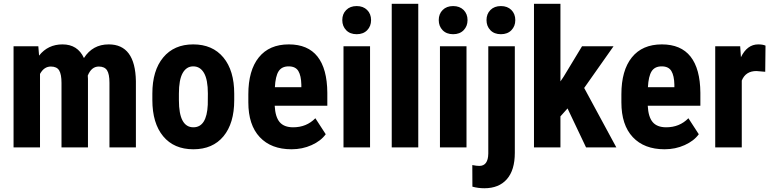

<svg xmlns="http://www.w3.org/2000/svg" viewBox="-20 -770 4038 1003"><path d="M180.2 -528.3 184.1 -479.5Q230.5 -538.1 306.6 -538.1Q385.7 -538.1 418.5 -466.8Q463.9 -538.1 547.9 -538.1Q686.5 -538.1 689.9 -346.2V0H551.8V-337.4Q551.8 -383.3 539.1 -402.8Q526.4 -422.4 496.1 -422.4Q457.5 -422.4 438.5 -375L439.5 -358.4V0H301.3V-336.4Q301.3 -381.8 289.1 -402.1Q276.9 -422.4 245.6 -422.4Q210 -422.4 189 -383.8V0H50.8V-528.3Z M775.9 -281.2Q775.9 -401.4 832.5 -469.7Q889.2 -538.1 989.3 -538.1Q1090.3 -538.1 1147 -469.7Q1203.6 -401.4 1203.6 -280.3V-246.6Q1203.6 -126 1147.5 -58.1Q1091.3 9.8 990.2 9.8Q888.7 9.8 832.3 -58.3Q775.9 -126.5 775.9 -247.6ZM914.6 -246.6Q914.6 -105 990.2 -105Q1060.1 -105 1065.4 -223.1L1065.9 -281.2Q1065.9 -353.5 1045.9 -388.4Q1025.9 -423.3 989.3 -423.3Q954.1 -423.3 934.3 -388.4Q914.6 -353.5 914.6 -281.2Z M1502.9 9.8Q1396.5 9.8 1336.9 -53.7Q1277.3 -117.2 1277.3 -235.4V-277.3Q1277.3 -402.3 1332 -470.2Q1386.7 -538.1 1488.8 -538.1Q1588.4 -538.1 1638.7 -474.4Q1689 -410.6 1689.9 -285.6V-217.8H1415Q1418 -159.2 1440.9 -132.1Q1463.9 -105 1511.7 -105Q1581.1 -105 1627.4 -152.3L1681.6 -68.8Q1656.2 -33.7 1607.9 -12Q1559.6 9.8 1502.9 9.8ZM1416 -314.5H1554.2V-327.1Q1553.2 -374.5 1538.6 -398.9Q1523.9 -423.3 1487.8 -423.3Q1451.7 -423.3 1435.3 -397.5Q1418.9 -371.6 1416 -314.5Z M1913.1 0H1774.4V-528.3H1913.1ZM1768.1 -665Q1768.1 -697.3 1788.6 -717.8Q1809.1 -738.3 1843.3 -738.3Q1877.4 -738.3 1897.9 -717.8Q1918.5 -697.3 1918.5 -665Q1918.5 -633.3 1898.2 -612.3Q1877.9 -591.3 1843.3 -591.3Q1808.6 -591.3 1788.3 -612.3Q1768.1 -633.3 1768.1 -665Z M2165 0H2026.4V-750H2165Z M2417 0H2278.3V-528.3H2417ZM2272 -665Q2272 -697.3 2292.5 -717.8Q2313 -738.3 2347.2 -738.3Q2381.3 -738.3 2401.9 -717.8Q2422.4 -697.3 2422.4 -665Q2422.4 -633.3 2402.1 -612.3Q2381.8 -591.3 2347.2 -591.3Q2312.5 -591.3 2292.2 -612.3Q2272 -633.3 2272 -665Z M2669.4 -528.3V28.3Q2669.4 118.7 2627.9 166Q2586.4 213.4 2510.3 213.4Q2478 213.4 2447.8 205.1L2447.3 92.3Q2470.2 96.7 2483.9 96.7Q2529.8 96.7 2530.8 32.2V-528.3ZM2521.5 -665Q2521.5 -697.3 2542 -717.8Q2562.5 -738.3 2596.7 -738.3Q2630.9 -738.3 2651.4 -717.8Q2671.9 -697.3 2671.9 -665Q2671.9 -633.3 2651.6 -612.3Q2631.3 -591.3 2596.7 -591.3Q2562 -591.3 2541.7 -612.3Q2521.5 -633.3 2521.5 -665Z M2944.8 -203.6 2907.7 -162.1V0H2769.5V-750H2907.7V-344.7L2924.8 -370.1L3020.5 -528.3H3185.1L3031.7 -310.5L3199.7 0H3041.5Z M3451.7 9.8Q3345.2 9.8 3285.6 -53.7Q3226.1 -117.2 3226.1 -235.4V-277.3Q3226.1 -402.3 3280.8 -470.2Q3335.4 -538.1 3437.5 -538.1Q3537.1 -538.1 3587.4 -474.4Q3637.7 -410.6 3638.7 -285.6V-217.8H3363.8Q3366.7 -159.2 3389.6 -132.1Q3412.6 -105 3460.4 -105Q3529.8 -105 3576.2 -152.3L3630.4 -68.8Q3605 -33.7 3556.6 -12Q3508.3 9.8 3451.7 9.8ZM3364.7 -314.5H3502.9V-327.1Q3502 -374.5 3487.3 -398.9Q3472.7 -423.3 3436.5 -423.3Q3400.4 -423.3 3384 -397.5Q3367.7 -371.6 3364.7 -314.5Z M3977.5 -395 3931.6 -398.9Q3875 -398.9 3855 -349.1V0H3716.3V-528.3H3846.7L3850.6 -471.2Q3883.3 -538.1 3940.9 -538.1Q3964.4 -538.1 3979 -531.7Z"/></svg>

Font: TypoPRO Roboto
Style: Bold
Weight: 700
Designer: Google
Version: Version 2.136; 2016